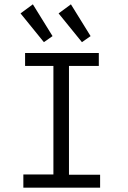

<svg xmlns="http://www.w3.org/2000/svg" viewBox="-20 -868 590 888"><path d="M88 0V-61H227V-563H96V-623H437V-563H299V-60H443V0ZM183 -673 75 -806 132 -848 223 -701ZM359 -673 251 -806 308 -848 399 -701Z"/></svg>

Font: Inconsolata SemiExpanded
Style: Regular
Weight: 400
Width: 6
Monospace: yes
Designer: Raph Levien, Cyreal, Brenton Simpson
Foundry: Raph Levien, Cyreal, Google
Version: Version 3.000; ttfautohint (v1.8.2.53-6de2)